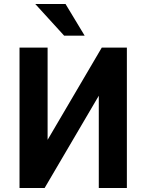

<svg xmlns="http://www.w3.org/2000/svg" viewBox="-20 -944 735 964"><path d="M78 0V-705H219V-213H202L491 -705H617V0H476V-494H494L204 0ZM302 -765 157 -924H309L405 -765Z"/></svg>

Font: Nunito Sans 7pt Condensed ExtraBold
Style: Regular
Weight: 800
Width: 3
Designer: Vernon Adams
Foundry: Vernon Adams
Version: Version 3.101;gftools[0.9.27]